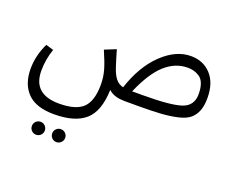

<svg xmlns="http://www.w3.org/2000/svg" viewBox="-137 -681 1608 1340"><g transform="rotate(20 667.0 -11.0)"><path d="M1070 -454Q1162 -454 1219.5 -391.5Q1277 -329 1277 -217Q1277 -160 1262 -122Q1247 -84 1218 -59.5Q1189 -35 1133.5 -22Q1078 -9 1012 -4.5Q946 0 842 0H731V-1Q661 -1 620 -39Q615 121 539 188Q463 255 308 255Q174 255 110.5 190Q47 125 47 11Q47 -86 93 -182L150 -165Q122 -85 122 -1Q122 173 316 173Q441 173 493.5 121.5Q546 70 546 -51Q546 -107 531 -159Q516 -211 482 -288L566 -322Q572 -298 585 -257.5Q598 -217 601 -207Q619 -150 641.5 -122.5Q664 -95 698 -87Q754 -258 856.5 -356Q959 -454 1070 -454ZM842 -82Q1054 -82 1132 -109Q1210 -136 1210 -222Q1210 -268 1198 -299.5Q1186 -331 1164 -345Q1142 -359 1121.5 -364.5Q1101 -370 1075 -370Q985 -370 909 -302.5Q833 -235 767 -82ZM206 350Q220 336 240 336Q260 336 274 350Q288 364 288 384Q288 404 274 418Q260 432 240 432Q220 432 206 418Q192 404 192 384Q192 364 206 350ZM391 432Q371 432 357 418Q343 404 343 384Q343 364 357 350Q371 336 391 336Q411 336 425 350Q439 364 439 384Q439 404 424.5 418Q410 432 391 432Z"/></g></svg>

Font: FiraGO Book
Style: Regular
Weight: 350
Designer: bBox Type
Foundry: bBox Type GmbH
Version: Version 1.001;PS 001.001;hotconv 1.0.88;makeotf.lib2.5.64775